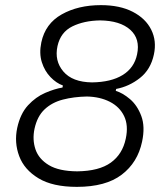

<svg xmlns="http://www.w3.org/2000/svg" viewBox="-20 -718 644 748"><path d="M279.5 10Q185 10 129.8 -23.5Q74.5 -57 54.8 -109.8Q35 -162.5 47 -219.5Q59 -275 89.2 -307.8Q119.5 -340.5 156.2 -356.2Q193 -372 223.5 -377L225 -385Q199.5 -394 176.8 -417.5Q154 -441 143 -475.5Q132 -510 141 -553Q156.5 -626 220.5 -662Q284.5 -698 373 -698Q447 -698 497.2 -672Q547.5 -646 569.2 -602.2Q591 -558.5 579.5 -505.5Q567 -447 525 -414Q483 -381 432.5 -371.5L431 -364Q458 -356 486.5 -331.8Q515 -307.5 530.5 -266Q546 -224.5 533.5 -166Q516.5 -85 454.2 -37.5Q392 10 279.5 10ZM338.5 -397Q413 -398 458 -425.8Q503 -453.5 514 -506Q527 -566.5 487.5 -602Q448 -637.5 370 -638.5Q307 -637.5 261.5 -615Q216 -592.5 204 -538.5Q191.5 -481 226.8 -439.5Q262 -398 338.5 -397ZM281 -50.5Q366 -51.5 411.8 -84.5Q457.5 -117.5 470 -178Q481 -229.5 463.5 -265.8Q446 -302 407.8 -321.5Q369.5 -341 318.5 -342Q267.5 -341 225 -330Q182.5 -319 153.8 -292Q125 -265 114.5 -216.5Q105.5 -174 118.2 -136.2Q131 -98.5 170.2 -74.8Q209.5 -51 281 -50.5Z"/></svg>

Font: Commissioner Flair Light
Style: Italic
Weight: 300
Italic angle: -12°
Designer: Kostas Bartsokas
Foundry: Kostas Bartsokas
Version: Version 1.000; ttfautohint (v1.8.3)